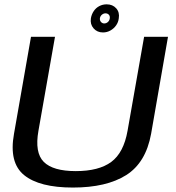

<svg xmlns="http://www.w3.org/2000/svg" viewBox="-20 -840 793 864"><path d="M308 4Q459 4 547.8 -52Q636.5 -108 660 -238L736 -674.5H628.5L554 -251.5Q536.5 -152.5 480.5 -111.2Q424.5 -70 321 -70Q218.5 -70 177 -111.5Q135.5 -153 153 -251.5L227.5 -674.5H119.5L43 -238Q19.5 -108 88.5 -52Q157.5 4 308 4ZM443.5 -694Q461.5 -694 477 -702.8Q492.5 -711.5 502.5 -725.8Q512.5 -740 514.5 -757.5Q519 -784.5 503 -802.5Q487 -820.5 460 -820.5Q442 -820.5 426.8 -812.5Q411.5 -804.5 401.8 -790Q392 -775.5 389 -757.5Q385 -731 401 -712.5Q417 -694 443.5 -694ZM449 -734.5Q440.5 -734.5 434.5 -741.2Q428.5 -748 429.5 -757.5Q431 -767.5 438.5 -773.8Q446 -780 454.5 -780Q464 -780 469.8 -773.8Q475.5 -767.5 474 -757.5Q473 -748 465.8 -741.2Q458.5 -734.5 449 -734.5Z"/></svg>

Font: Anybody SemiExpanded
Style: Italic
Weight: 400
Width: 6
Italic angle: -10°
Version: Version 1.113;gftools[0.9.25]